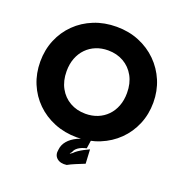

<svg xmlns="http://www.w3.org/2000/svg" viewBox="-157 -854 1139 1192"><g transform="rotate(20 412.5 -258.0)"><path d="M416.9 110.6Q404.5 123.8 406.6 124.4Q408.6 125.1 422.6 115.1Q432.2 104.5 447.4 94.2Q462.6 83.9 480.4 74.4Q498.2 65 515.9 56.8L520.9 150Q490.1 162.5 461.8 174.1Q433.5 185.8 412.9 197.4Q371.9 203.1 348.3 182.8Q324.8 162.5 332.4 124.6Q335.5 93.1 357.4 67.2Q379.2 41.4 416.7 23.6Q454.1 5.8 503.2 -1.2L494.6 57.6Q460.9 65.2 441.4 79.1Q422 93 416.9 110.6ZM412.6 15Q331.9 15 263.6 -12.8Q195.2 -40.5 144.9 -90Q94.5 -139.5 66.8 -206Q39.1 -272.5 39.1 -350Q39.1 -428 66.8 -494.5Q94.5 -561 144.9 -610.5Q195.2 -660 263.6 -687.5Q331.9 -715 412.6 -715Q493.2 -715 561.3 -687Q629.4 -659 679.8 -609Q730.2 -559 758.2 -492.8Q786.1 -426.5 786.1 -350Q786.1 -272.5 758.2 -206Q730.2 -139.5 679.8 -90Q629.4 -40.5 561.3 -12.8Q493.2 15 412.6 15ZM412.6 -140.8Q455.8 -140.8 492.2 -155.4Q528.6 -170.1 555.5 -197.6Q582.4 -225 597.2 -263.6Q612.1 -302.2 612.1 -350Q612.1 -413.8 586.2 -460.8Q560.2 -507.8 515.1 -533.5Q470 -559.2 412.6 -559.2Q369.5 -559.2 333.1 -544.6Q296.6 -529.9 269.8 -502.4Q242.9 -475 228 -436.4Q213.1 -397.9 213.1 -350Q213.1 -286.2 239.1 -239.2Q265 -192.2 310.1 -166.5Q355.2 -140.8 412.6 -140.8Z"/></g></svg>

Font: Geologica-Sharp
Style: Regular
Weight: 100
Designer: Sindre Bremnes, Frode Helland
Foundry: Monokrom Skriftforlag AS
Version: Version 1.010;gftools[0.9.28]